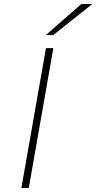

<svg xmlns="http://www.w3.org/2000/svg" viewBox="-20 -941 482 961"><path d="M87 0 210 -700H247L124 0ZM209 -765 387 -921H442L246 -765Z"/></svg>

Font: Overpass Thin
Style: Italic
Weight: 250
Italic angle: -10°
Designer: Delve Withrington, Dave Bailey, Thomas Jockin
Foundry: Delve Fonts LLC
Version: Version 4.000